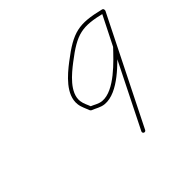

<svg xmlns="http://www.w3.org/2000/svg" viewBox="-136 -718 906 906"><g transform="rotate(-45 316.5 -265.0)"><path d="M632.9 -521.7C634.2 -526.8 631 -532 625.9 -533.2C499.4 -564.1 453.8 -554.8 341.9 -468.5C292.3 -430.3 219.6 -369.4 228.1 -298.5C230.7 -276.4 241.5 -258.1 248.7 -237.8C248.9 -237.3 250 -235.9 251.2 -234.7C252.4 -233.5 253.7 -232.3 254.3 -232.1C276.1 -223.8 294.3 -210.6 318.9 -208.3C404.6 -200.2 500.6 -304.6 552.6 -359.5C552.6 -359.5 553 -360.1 553.4 -360.6C553.8 -361.1 554.1 -361.7 554.2 -361.7C580.2 -413.4 606.2 -465.1 632.2 -516.7C635 -522.4 632.2 -527.3 627.9 -529.5C623.7 -531.6 618 -530.9 615.2 -525.2C526.8 -348.6 438.5 -171.9 350.2 4.8C347.8 9.4 349.7 15.2 354.4 17.5C359.1 19.8 364.8 17.9 367.2 13.2C455.5 -163.4 543.8 -340.1 632.2 -516.8C635 -522.4 632.2 -527.4 627.9 -529.5C623.7 -531.6 618 -530.9 615.2 -525.3C589.2 -473.6 563.2 -421.9 537.2 -370.3C537.2 -370.2 537.6 -370.8 538 -371.4C538.4 -372 538.8 -372.6 538.8 -372.5C492.3 -323.5 398.2 -219.9 320.7 -227.2C298.4 -229.3 281.2 -242.2 261.1 -249.9C260.5 -250.1 262 -248.4 263.6 -246.8C265.2 -245.2 266.8 -243.6 266.6 -244.2C259.9 -263.1 249.4 -280.4 247 -300.8C239.5 -363.1 310.6 -420.4 353.5 -453.5C461.3 -536.6 501 -544.1 621.4 -514.8C626.5 -513.5 631.7 -516.7 632.9 -521.7Z"/></g></svg>

Font: FRB American Cursive Extralight
Style: Italic
Weight: 200
Italic angle: -25°
Version: Version 2.0;Modular Font Editor K font №1